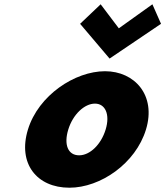

<svg xmlns="http://www.w3.org/2000/svg" viewBox="-20 -860 771 895"><path d="M730.6 -749 690.4 -840 533.9 -728 449.2 -840 353.4 -749 490.8 -587ZM110.2 -256C61.8 -98 151.3 15 303.5 15C448.5 15 612.1 -98 660.4 -256C709.3 -416 607.5 -528 469.5 -528C329.3 -528 159.1 -416 110.2 -256ZM298.2 -256C319.9 -327 373.8 -377 422.6 -377C470.7 -377 494.1 -327 472.4 -256C451 -186 399.2 -136 348.9 -136C296.5 -136 276.8 -186 298.2 -256Z"/></svg>

Font: Hussar
Style: BdSuprConOblThree
Weight: 700
Foundry: Cannot Into Space Fonts
Version: Version 2.00